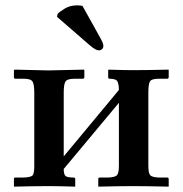

<svg xmlns="http://www.w3.org/2000/svg" viewBox="-20 -696 682 717"><path d="M288 -674 357 -550Q360 -545 363 -537.5Q366 -530 366 -524Q366 -517 361 -512.5Q356 -508 349 -508Q343 -508 335 -512.5Q327 -517 314 -528L193 -633L195 -644Q201 -651 221 -663.5Q241 -676 268 -676Q272 -676 278.5 -675.5Q285 -675 288 -674ZM161 -433 293 -436 295 -434V-408Q295 -402 289 -402H259Q231 -402 224.5 -391.5Q218 -381 218 -350V-112L424 -360Q424 -378 419.5 -390Q415 -402 390 -402Q384 -402 384 -407V-434L386 -436Q386 -436 401.5 -435.5Q417 -435 438 -434.5Q459 -434 477 -434Q503 -434 533.5 -434.5Q564 -435 586.5 -435.5Q609 -436 609 -436L610 -434V-408Q610 -402 604 -402H574Q546 -402 540 -392Q534 -382 534 -350V-77Q534 -49 541 -41.5Q548 -34 574 -33H604Q610 -33 610 -27V-1L609 1Q609 1 586.5 0.5Q564 0 533.5 -0.5Q503 -1 477 -1Q452 -1 421.5 -0.5Q391 0 369 0.5Q347 1 347 1V-28Q347 -33 353 -33H383Q411 -34 417.5 -42.5Q424 -51 424 -77V-312L218 -65Q218 -46 224 -39.5Q230 -33 255 -33Q261 -33 261 -27V-1L260 1Q260 1 243.5 0.5Q227 0 204 -0.5Q181 -1 161 -1Q136 -1 106 -0.5Q76 0 54.5 0.5Q33 1 33 1L32 -1V-28Q32 -33 37 -33H68Q96 -34 102 -41.5Q108 -49 108 -75V-349Q108 -381 101.5 -391.5Q95 -402 68 -402H38Q32 -402 32 -407V-434L35 -436Z"/></svg>

Font: Libertinus Serif SemiBold
Style: Regular
Weight: 600
Designer: Philipp H. Poll, Khaled Hosny
Foundry: Caleb Maclennan
Version: Version 7.051;RELEASE